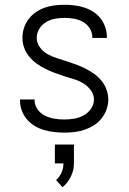

<svg xmlns="http://www.w3.org/2000/svg" viewBox="-20 -548 540 805"><path d="M249 8Q228 8 206.5 5.5Q185 3 164.5 -3Q144 -9 125.5 -20Q107 -31 93 -47.5Q79 -64 71.5 -84Q64 -104 64 -126V-131H125V-128Q125 -107 137.5 -89.5Q150 -72 168.5 -63Q187 -54 207.5 -50.5Q228 -47 249 -47Q270 -47 291 -50.5Q312 -54 330.5 -64Q349 -74 361.5 -92Q374 -110 374 -131Q374 -152 360.5 -170Q347 -188 328.5 -199Q310 -210 290 -216Q270 -222 249.5 -228.5Q229 -235 209 -242.5Q189 -250 170 -259.5Q151 -269 133.5 -281.5Q116 -294 102.5 -310.5Q89 -327 81.5 -347.5Q74 -368 74 -389Q74 -410 80.5 -430.5Q87 -451 100 -468Q113 -485 130.5 -497Q148 -509 168 -516Q188 -523 209 -525.5Q230 -528 251 -528Q272 -528 292.5 -525.5Q313 -523 333 -516.5Q353 -510 370.5 -499Q388 -488 401 -471.5Q414 -455 421 -435Q428 -415 428 -394V-389H367V-392Q367 -412 356 -429.5Q345 -447 327.5 -456.5Q310 -466 290.5 -469.5Q271 -473 251 -473Q231 -473 211 -469.5Q191 -466 173.5 -455.5Q156 -445 145 -427.5Q134 -410 134 -389Q134 -368 147 -350Q160 -332 178.5 -321.5Q197 -311 217.5 -304.5Q238 -298 258.5 -291.5Q279 -285 299 -277.5Q319 -270 338 -260.5Q357 -251 374.5 -238.5Q392 -226 405.5 -209.5Q419 -193 426.5 -172.5Q434 -152 434 -131Q434 -109 426.5 -88.5Q419 -68 405.5 -51Q392 -34 373.5 -22.5Q355 -11 334.5 -4Q314 3 292.5 5.5Q271 8 249 8ZM242 237 215 207Q230 194 238 175.5Q246 157 246 137H210V58H290V137Q290 166 277 192.5Q264 219 242 237Z"/></svg>

Font: Iosevka Fixed SS04 Light
Style: Regular
Weight: 300
Monospace: yes
Designer: Belleve Invis
Foundry: Belleve Invis
Version: Version 32.5.0